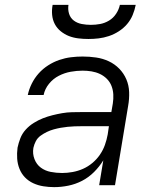

<svg xmlns="http://www.w3.org/2000/svg" viewBox="-20 -760 640 788"><path d="M203 8Q203 8 203 8Q203 8 203 8H202Q180 8 158 4.5Q136 1 116.5 -8Q97 -17 82.5 -32Q68 -47 60 -67Q52 -87 50.5 -109Q49 -131 52 -154Q56 -173 63.5 -192.5Q71 -212 85.5 -228Q100 -244 118.5 -255.5Q137 -267 156 -274.5Q175 -282 195 -287Q215 -292 235 -295.5Q255 -299 275 -299.5Q295 -300 314 -300H437L443 -335Q446 -354 445 -372.5Q444 -391 437.5 -407.5Q431 -424 418.5 -436.5Q406 -449 390 -456.5Q374 -464 356 -467Q338 -470 319 -470Q295 -470 270 -465.5Q245 -461 221.5 -449Q198 -437 181 -416Q164 -395 159 -370H94Q99 -394 110.5 -417Q122 -440 139 -459Q156 -478 178 -492Q200 -506 223.5 -514Q247 -522 271 -525Q295 -528 319 -528Q347 -528 374.5 -524Q402 -520 426.5 -508.5Q451 -497 469.5 -478Q488 -459 498.5 -434.5Q509 -410 510 -382Q511 -354 506 -326L452 0H387L404 -102Q388 -76 366 -54Q344 -32 317 -18Q290 -4 260.5 2Q231 8 203 8ZM235 -50Q256 -50 278 -54Q300 -58 320.5 -67Q341 -76 359 -91Q377 -106 390 -125Q403 -144 410.5 -165Q418 -186 422 -208L427 -242H314Q300 -242 286 -241.5Q272 -241 257.5 -239.5Q243 -238 229 -235.5Q215 -233 200.5 -229Q186 -225 172.5 -218.5Q159 -212 146.5 -203Q134 -194 127 -180.5Q120 -167 117 -153Q113 -129 121.5 -107Q130 -85 147.5 -72Q165 -59 188 -54.5Q211 -50 235 -50ZM343 -600Q322 -600 301.5 -602.5Q281 -605 263 -612Q245 -619 229.5 -631.5Q214 -644 205 -661Q196 -678 194 -698.5Q192 -719 196 -740H261Q258 -721 263.5 -703.5Q269 -686 283 -675.5Q297 -665 315.5 -661.5Q334 -658 353 -658Q372 -658 391 -661.5Q410 -665 427.5 -675.5Q445 -686 456.5 -703.5Q468 -721 472 -740H537Q533 -719 524.5 -698.5Q516 -678 501.5 -661Q487 -644 467.5 -631.5Q448 -619 427 -612Q406 -605 385 -602.5Q364 -600 343 -600Z"/></svg>

Font: Iosevka SS04 Light Extended
Style: Italic
Weight: 300
Width: 7
Italic angle: -9°
Monospace: yes
Designer: Belleve Invis
Foundry: Belleve Invis
Version: Version 19.0.0; ttfautohint (v1.8.4)